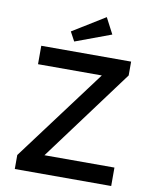

<svg xmlns="http://www.w3.org/2000/svg" viewBox="-98 -993 855 1067"><g transform="rotate(10 329.5 -460.0)"><path d="M60 0V-79L446 -596H86V-700H593V-622L209 -104H604V0ZM234 -807 417 -920 464 -830 262 -755Z"/></g></svg>

Font: Easer Grotesk
Style: Regular
Weight: 400
Designer: Boardeaser, Bonnie Shaver-Troup, Thomas Jockin
Foundry: Lexend
Version: Version 1.008;Glyphs 3.1.2 (3151)